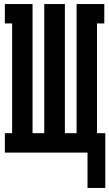

<svg xmlns="http://www.w3.org/2000/svg" viewBox="-20 -755 541 950"><path d="M413 175V0H4V-96H40V-639H4V-735H141V-96H199V-735H301V-96H359V-735H496V-639H460V-96H501V175Z"/></svg>

Font: Iosevka Curly Slab
Style: Bold
Weight: 700
Monospace: yes
Designer: Belleve Invis
Foundry: Belleve Invis
Version: Version 22.1.2; ttfautohint (v1.8.4)